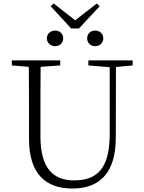

<svg xmlns="http://www.w3.org/2000/svg" viewBox="-20 -1071 828 1106"><path d="M297 -805C323 -805 344 -823 344 -850C344 -878 323 -895 297 -895C273 -895 250 -878 250 -850C250 -823 273 -805 297 -805ZM528 -805C553 -805 575 -823 575 -850C575 -878 553 -895 528 -895C503 -895 482 -878 482 -850C482 -823 503 -805 528 -805ZM289 -1051 272 -1035 390 -907H435L554 -1035L538 -1051L413 -954ZM489 -694 612 -684V-303C612 -109 548 -32 407 -32C288 -32 213 -99 213 -286V-387C213 -489 213 -588 214 -686L327 -694V-723H48V-694L146 -686C147 -587 147 -488 147 -387V-271C147 -67 246 15 397 15C559 15 647 -81 647 -278L648 -685L744 -694V-723H489Z"/></svg>

Font: Noto Serif CJK HK ExtraLight
Style: Regular
Weight: 200
Designer: Ryoko NISHIZUKA 西塚涼子 (kana & ideographs); Frank Grießhammer (Latin, Greek & Cyrillic); Wenlong ZHANG 张文龙 (bopomofo); San
Foundry: Adobe
Version: Version 2.001;hotconv 1.1.0;makeotfexe 2.6.0